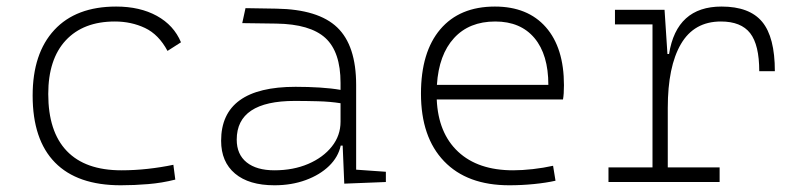

<svg xmlns="http://www.w3.org/2000/svg" viewBox="-20 -547 2384 577"><path d="M342.8 9.8Q212.4 9.8 145.3 -58.6Q78.1 -127 78.1 -259.8Q78.1 -386.7 143.3 -457Q208.5 -527.3 329.1 -527.3Q400.4 -527.3 451.4 -499.3Q502.4 -471.2 523.9 -419.9L483.4 -394Q457 -443.4 415.8 -462.9Q374.5 -482.4 325.2 -482.4Q230.5 -482.4 177.7 -425.8Q125 -369.1 125 -264.6Q125 -151.4 180.7 -93.3Q236.3 -35.2 344.7 -35.2Q384.8 -35.2 424.1 -39.6Q463.4 -43.9 501 -51.8L506.8 -7.3Q466.8 2.9 425 6.3Q383.3 9.8 342.8 9.8Z M1014.6 4.9 1009.8 -109.4H1003.9Q996.6 -75.2 969 -48.3Q941.4 -21.5 898.9 -5.9Q856.4 9.8 804.7 9.8Q728 9.8 686.3 -25.4Q644.5 -60.5 644.5 -124Q644.5 -286.1 868.2 -286.1Q906.2 -286.1 941.2 -283.9Q976.1 -281.7 1003.4 -276.9V-297.9Q1003.4 -391.1 957.8 -432.9Q912.1 -474.6 810.5 -476.1L708 -477.5L717.8 -522.5L810.5 -521Q936.5 -519 993.4 -464.6Q1050.3 -410.2 1050.3 -291.5V-37.1L1139.6 -30.8V0ZM1003.4 -236.8Q972.7 -241.7 935.8 -242.7Q898.9 -243.7 865.7 -243.7Q691.4 -243.7 691.4 -127.4Q691.4 -83 721.2 -59.1Q751 -35.2 804.7 -35.2Q861.3 -35.2 906.2 -54.4Q951.2 -73.7 977.3 -106.7Q1003.4 -139.6 1003.4 -181.2Z M1510.3 9.8Q1383.8 9.8 1314.5 -62.5Q1245.1 -134.8 1245.1 -265.6Q1245.1 -390.6 1303.2 -459Q1361.3 -527.3 1467.3 -527.3Q1565.9 -527.3 1620.4 -465.3Q1674.8 -403.3 1674.8 -291Q1674.8 -263.7 1671.9 -248H1292.5Q1296.9 -147 1356.7 -91.1Q1416.5 -35.2 1522 -35.2Q1549.3 -35.2 1581.5 -38.8Q1613.8 -42.5 1642.1 -48.8L1649.4 -3.9Q1621.6 2.4 1584.7 6.1Q1547.9 9.8 1510.3 9.8ZM1293 -292H1627.9Q1627.9 -382.8 1586.2 -432.6Q1544.4 -482.4 1468.3 -482.4Q1390.1 -482.4 1344.5 -432.6Q1298.8 -382.8 1293 -292Z M1986.8 -222.7V-43.9H2142.6V0H1808.6V-43.9H1940.9V-473.6H1828.1V-517.6H1977.1L1985.8 -384.8H1990.7Q2013.2 -527.3 2148.4 -527.3Q2232.4 -527.3 2270.5 -481.4Q2308.6 -435.5 2308.6 -333H2261.7Q2261.7 -412.1 2234.4 -447.3Q2207 -482.4 2146.5 -482.4Q2065.9 -482.4 2026.4 -414.8Q1986.8 -347.2 1986.8 -222.7Z"/></svg>

Font: Cascadia Code ExtraLight
Style: Regular
Weight: 200
Monospace: yes
Designer: Aaron Bell
Foundry: Saja Typeworks
Version: Version 2407.024; ttfautohint (v1.8.4)